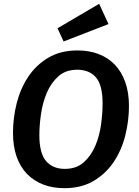

<svg xmlns="http://www.w3.org/2000/svg" viewBox="-20 -970 729 1005"><path d="M655 -415Q655 -337 635.5 -260Q616 -183 575 -122Q534 -61 470 -23Q406 15 317 15Q256 15 206.5 -4Q157 -23 121.5 -59.5Q86 -96 67 -150Q48 -204 48 -275Q48 -353 67.5 -430Q87 -507 128 -568.5Q169 -630 233 -668Q297 -706 386 -706Q447 -706 496.5 -687Q546 -668 581 -631.5Q616 -595 635.5 -540.5Q655 -486 655 -415ZM319 -86Q380 -86 418.5 -120.5Q457 -155 479 -207Q501 -259 509 -318.5Q517 -378 517 -429Q517 -524 482.5 -564.5Q448 -605 384 -605Q324 -605 285.5 -570.5Q247 -536 225 -484Q203 -432 194.5 -372.5Q186 -313 186 -263Q186 -167 221.5 -126.5Q257 -86 319 -86ZM281 -822 499 -950 548 -844 313 -753Z"/></svg>

Font: Xgbmvzvtohvqztyvzapvmeyoton
Style: Regular
Weight: 500
Italic angle: -8°
Designer: Carrois Corporate & Edenspiekermann
Foundry: Carrois Corporate GbR & Edenspiekermann AG
Version: Version 2.001